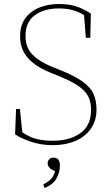

<svg xmlns="http://www.w3.org/2000/svg" viewBox="-20 -709 555 955"><path d="M243 13Q184 13 134 -4Q84 -21 55 -41L60 -167H79L91 -51Q128 -26 162.5 -17.5Q197 -9 243 -9Q326 -9 379.5 -46.5Q433 -84 433 -163Q433 -200 419.5 -228Q406 -256 371 -280.5Q336 -305 272 -331L235 -346Q155 -378 117.5 -422Q80 -466 80 -527Q80 -585 107.5 -620.5Q135 -656 178.5 -672.5Q222 -689 271 -689Q326 -689 361.5 -676.5Q397 -664 432 -641L429 -521H407L398 -634Q370 -651 340 -659Q310 -667 272 -667Q200 -667 153.5 -633.5Q107 -600 107 -530Q107 -472 142 -437Q177 -402 236 -378L276 -362Q351 -332 390.5 -303.5Q430 -275 445 -242Q460 -209 460 -164Q460 -109 432 -69Q404 -29 355 -8Q306 13 243 13ZM278 117Q278 145 262.5 176Q247 207 202 226L195 209Q220 195 233.5 181.5Q247 168 254 142Q233 134 225 124Q217 114 217 103Q217 92 224.5 83.5Q232 75 246 75Q254 75 259.5 77.5Q265 80 270 84Q274 91 276 97Q278 103 278 117Z"/></svg>

Font: Source Serif 4 ExtraLight
Style: Regular
Weight: 200
Designer: Frank Grießhammer
Foundry: Adobe
Version: Version 4.005;hotconv 1.1.0;makeotfexe 2.6.0